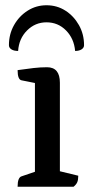

<svg xmlns="http://www.w3.org/2000/svg" viewBox="-20 -711 354 731"><path d="M47 0Q47 -36 63 -40L113 -57V-395L63 -405Q47 -407 47 -444Q82 -449 108 -452Q134 -455 159 -455Q208 -455 208 -396V-59L278 -42Q278 -26 274 -17Q270 -8 260 0ZM157 -691Q197 -691 229 -670.5Q261 -650 280.5 -615.5Q300 -581 300 -539Q300 -529 290.5 -523Q281 -517 266 -517Q262 -564 231.5 -595Q201 -626 157 -626Q114 -626 83 -595Q52 -564 49 -517Q33 -517 23.5 -523Q14 -529 14 -539Q14 -581 33.5 -615.5Q53 -650 85.5 -670.5Q118 -691 157 -691Z"/></svg>

Font: Petrona Medium
Style: Regular
Weight: 500
Designer: Ringo R. Seeber
Foundry: Ringo R. Seeber
Version: Version 2.001; ttfautohint (v1.8.3)